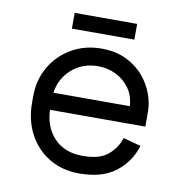

<svg xmlns="http://www.w3.org/2000/svg" viewBox="-75 -707 762 793"><g transform="rotate(10 306.0 -311.0)"><path d="M308 14Q237 14 182.5 -18.5Q128 -51 97 -108.5Q66 -166 66 -242V-266Q66 -336 98 -391Q130 -446 185.5 -478Q241 -510 310 -510Q371 -510 415.5 -488Q460 -466 488.5 -432Q517 -398 530.5 -359.5Q544 -321 544 -288V-224H144Q147 -151 190.5 -105.5Q234 -60 310 -60Q381 -60 416 -90Q451 -120 464 -162L538 -142Q517 -73 460.5 -29.5Q404 14 308 14ZM146 -296H466Q464 -339 441.5 -370.5Q419 -402 384 -419Q349 -436 310 -436Q244 -436 199 -396Q154 -356 146 -296ZM175 -570V-636H437V-570Z"/></g></svg>

Font: Space Mono
Style: Regular
Weight: 400
Monospace: yes
Designer: Colophon Foundry + Benjamin Critton
Foundry: Colophon Foundry & Benjamin Critton
Version: Version 1.003; ttfautohint (v1.8.4.7-5d5b)